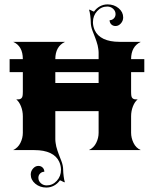

<svg xmlns="http://www.w3.org/2000/svg" viewBox="-20 -677 694 866"><path d="M23.4 -351.6V-410.2H83Q83 -469.5 39.1 -488.3H273.4Q229.5 -467.5 229.5 -410.2H424.8V-439.5Q424.8 -447.3 423.3 -456.5Q421.9 -465.8 420.4 -472.5Q418.9 -479.2 415.2 -490.2Q411.4 -501.2 409.7 -505.9Q408 -510.5 403.2 -522.8Q398.4 -535.2 397.5 -537.4Q389.4 -558.6 389.4 -577.1Q389.4 -588.6 387.2 -606.2Q385 -623.8 381.6 -633.5Q385.7 -633.5 393.3 -629.2Q400.9 -624.8 404.1 -624.8Q414.8 -639.9 430.8 -648.6Q446.8 -657.2 465.3 -657.2Q494.4 -657.2 515 -640Q535.6 -622.8 535.6 -598.4Q535.6 -583 525.1 -571.3Q514.6 -559.6 501.2 -559.6Q489.5 -559.6 481.9 -567.1Q474.4 -574.7 474.4 -585.9Q485.6 -585.9 493.4 -593.9Q501.2 -601.8 501.2 -613.3Q501.2 -627.4 490.2 -637.5Q479.2 -647.5 463.6 -647.5Q437 -647.5 418.1 -626.8Q399.2 -606.2 399.2 -577.1Q399.2 -559.3 407 -541.3Q418.7 -515.4 447.1 -501.8Q475.6 -488.3 519 -488.3H615.2Q571.3 -467.5 571.3 -410.2H630.9V-351.6H571.3V-263.7Q571.3 -251 572.6 -243.9Q574 -236.8 578.2 -233.4Q582.5 -230 587 -229.2Q591.6 -228.5 600.8 -228.5Q587.9 -218.3 579.6 -197.3Q571.3 -176.3 571.3 -152.3V-78.1Q571.3 -54.9 582.3 -32.2Q593.3 -9.5 615.2 0H380.9Q403.1 -10.5 413.9 -32.5Q424.8 -54.4 424.8 -78.1V-175.8H229.5V-48.8Q229.5 -41 231 -31.7Q232.4 -22.5 233.9 -15.7Q235.4 -9 239.1 2Q242.9 12.9 244.6 17.6Q246.3 22.2 251.1 34.5Q255.9 46.9 256.8 49.1Q264.9 70.3 264.9 88.9Q264.9 100.3 267.1 117.9Q269.3 135.5 272.7 145.3Q268.6 145.3 261 140.9Q253.4 136.5 250.2 136.5Q239.5 151.6 223.5 160.3Q207.5 168.9 189 168.9Q159.9 168.9 139.3 151.7Q118.7 134.5 118.7 110.1Q118.7 94.7 129.2 83Q139.6 71.3 153.1 71.3Q164.8 71.3 172.4 78.9Q179.9 86.4 179.9 97.7Q168.7 97.7 160.9 105.6Q153.1 113.5 153.1 125Q153.1 139.2 164.1 149.2Q175 159.2 190.7 159.2Q217.3 159.2 236.2 138.5Q255.1 117.9 255.1 88.9Q255.1 71 247.3 53Q235.6 27.1 207.2 13.5Q178.7 0 135.3 0H39.1Q61.3 -10.5 72.1 -32.5Q83 -54.4 83 -78.1V-152.3Q83 -176.3 74.7 -197.3Q66.4 -218.3 53.5 -228.5Q62.7 -228.5 67.3 -229.2Q71.8 -230 76 -233.4Q80.3 -236.8 81.7 -243.9Q83 -251 83 -263.7V-351.6ZM229.5 -302.7H424.8V-351.6H229.5Z"/></svg>

Font: Agreloy
Style: Medium
Weight: 400
Designer: gluk
Foundry: gluk
Version: Version 0.27